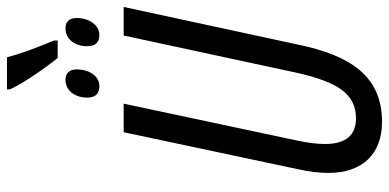

<svg xmlns="http://www.w3.org/2000/svg" viewBox="-296 -784 1091 538"><g transform="rotate(-90 249.0 -515.5)"><path d="M355 -899H404V-909C383 -960 367 -1002 357 -1041H267V-1033C282 -998 328 -932 355 -899ZM276 -782C304 -782 323 -810 323 -846C323 -866 312 -877 294 -877C264 -877 244 -851 244 -816C244 -793 255 -782 276 -782ZM419 -782C447 -782 467 -810 467 -846C467 -867 456 -877 438 -877C408 -877 388 -851 388 -816C388 -793 399 -782 419 -782ZM176 10C305 10 362 -80 392 -223L498 -714H418L314 -231C288 -114 254 -63 186 -63C139 -63 114 -91 114 -150C114 -170 117 -195 122 -220L227 -714H147L43 -224C36 -194 33 -164 33 -140C33 -45 86 10 176 10Z"/></g></svg>

Font: Noto Sans ExtraCondensed
Style: Italic
Weight: 400
Width: 2
Italic angle: -12°
Designer: Monotype Design Team
Foundry: Monotype Imaging Inc.
Version: Version 2.013